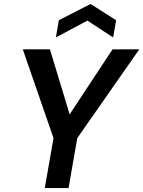

<svg xmlns="http://www.w3.org/2000/svg" viewBox="-20 -949 723 969"><path d="M206 0 250 -252 95 -700H232L336 -357L323 -359L548 -700H683L370 -252L326 0ZM262 -760 277 -847 437 -929 566 -847 551 -760 421 -845Z"/></svg>

Font: DM Sans 18pt SemiBold
Style: Italic
Weight: 600
Italic angle: -10°
Designer: Colophon Foundry, Jonny Pinhorn
Foundry: Colophon Foundry
Version: Version 4.004;gftools[0.9.30]